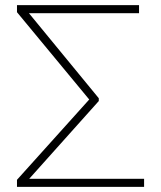

<svg xmlns="http://www.w3.org/2000/svg" viewBox="-20 -725 625 745"><path d="M539.1 0H45.9V-27.3L326.2 -338.9L45.9 -677.7V-705.1H519.5V-673.8H92.3L363.3 -343.8V-333L93.3 -31.2H539.1Z"/></svg>

Font: Pretendard Thin
Style: Regular
Weight: 100
Designer: Base glyphs from Inter by Rasmus Andersson; Hangeul glyphs from Noto Sans CJK(Source Han Sans) by Jang Soo-young and Kan
Foundry: Kil Hyung-jin
Version: Version 1.309